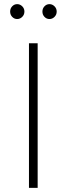

<svg xmlns="http://www.w3.org/2000/svg" viewBox="-20 -908 322 928"><path d="M39 -877.5Q49 -888 63 -888Q77 -888 87.5 -877.5Q98 -867 98 -852Q98 -837 87.5 -826.5Q77 -816 63 -816Q49 -816 39 -826.5Q29 -837 29 -852Q29 -867 39 -877.5ZM195 -877.5Q205 -888 219 -888Q233 -888 243.5 -877.5Q254 -867 254 -852Q254 -837 243.5 -826.5Q233 -816 219 -816Q205 -816 195 -826.5Q185 -837 185 -852Q185 -867 195 -877.5ZM162 -699V0H120V-699Z"/></svg>

Font: Montserrat Ultra Light
Style: Regular
Weight: 200
Designer: Julieta Ulanovsky
Foundry: Julieta Ulanovsky
Version: Version 3.100;PS 003.100;hotconv 1.0.88;makeotf.lib2.5.64775